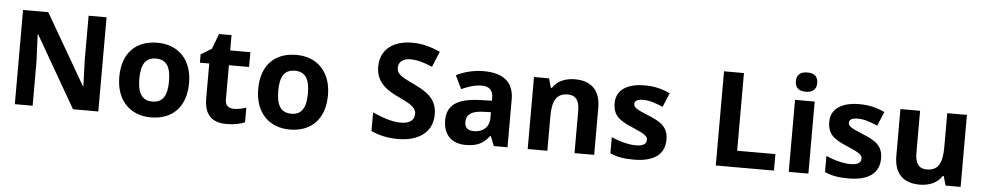

<svg xmlns="http://www.w3.org/2000/svg" viewBox="-41 -1100 7421 1450"><g transform="rotate(5 3669.0 -375.0)"><path d="M723 0V-714H587V-376C589 -310 592 -245 594 -179H591L281 -714H90V0H225V-336C222 -404 219 -472 216 -540H220L531 0Z M1387 -274C1387 -455 1277 -556 1124 -556C959 -556 858 -455 858 -274C858 -92 968 10 1121 10C1285 10 1387 -92 1387 -274ZM1010 -274C1010 -382 1043 -436 1122 -436C1202 -436 1235 -382 1235 -274C1235 -166 1202 -110 1123 -110C1043 -110 1010 -166 1010 -274Z M1740 -109C1701 -109 1675 -129 1675 -171V-434H1828V-546H1675V-662H1580L1537 -547L1455 -497V-434H1526V-171C1526 -30 1599 10 1697 10C1753 10 1802 -1 1834 -15V-126C1803 -116 1773 -109 1740 -109Z M2440 -274C2440 -455 2330 -556 2177 -556C2012 -556 1911 -455 1911 -274C1911 -92 2021 10 2174 10C2338 10 2440 -92 2440 -274ZM2063 -274C2063 -382 2096 -436 2175 -436C2255 -436 2288 -382 2288 -274C2288 -166 2255 -110 2176 -110C2096 -110 2063 -166 2063 -274Z M3256 -198C3256 -310 3191 -360 3082 -412C2992 -455 2947 -475 2947 -526C2947 -569 2979 -598 3036 -598C3090 -598 3138 -583 3204 -556L3253 -674C3179 -706 3115 -724 3041 -724C2892 -724 2799 -649 2799 -521C2799 -391 2903 -340 2969 -308C3048 -270 3108 -244 3108 -191C3108 -147 3079 -115 3005 -115C2933 -115 2859 -144 2791 -174V-33C2849 -5 2919 10 2993 10C3161 10 3256 -71 3256 -198Z M3598 -557C3521 -557 3447 -538 3389 -508L3438 -407C3489 -430 3539 -447 3592 -447C3645 -447 3677 -421 3677 -364V-340L3582 -337C3419 -331 3338 -279 3338 -163C3338 -45 3410 10 3507 10C3598 10 3641 -15 3688 -74H3692L3721 0H3825V-364C3825 -494 3744 -557 3598 -557ZM3619 -251 3677 -253V-208C3677 -138 3627 -99 3563 -99C3520 -99 3491 -116 3491 -162C3491 -214 3523 -248 3619 -251Z M4288 -556C4220 -556 4155 -532 4120 -476H4112L4092 -546H3978V0H4127V-257C4127 -373 4154 -437 4245 -437C4306 -437 4333 -397 4333 -319V0H4482V-356C4482 -496 4405 -556 4288 -556Z M5016 -162C5016 -259 4957 -294 4864 -332C4768 -371 4750 -384 4750 -410C4750 -434 4772 -446 4816 -446C4865 -446 4911 -429 4965 -406L5010 -513C4945 -543 4886 -556 4818 -556C4687 -556 4602 -505 4602 -404C4602 -311 4648 -275 4751 -232C4857 -187 4869 -173 4869 -146C4869 -118 4846 -99 4788 -99C4736 -99 4662 -118 4603 -145V-22C4658 1 4707 10 4783 10C4937 10 5016 -51 5016 -162Z M5404 0H5845V-125H5555V-714H5404Z M6032 -760C5987 -760 5951 -743 5951 -687C5951 -632 5987 -614 6032 -614C6076 -614 6113 -632 6113 -687C6113 -743 6076 -760 6032 -760ZM6106 -546H5957V0H6106Z M6643 -162C6643 -259 6584 -294 6491 -332C6395 -371 6377 -384 6377 -410C6377 -434 6399 -446 6443 -446C6492 -446 6538 -429 6592 -406L6637 -513C6572 -543 6513 -556 6445 -556C6314 -556 6229 -505 6229 -404C6229 -311 6275 -275 6378 -232C6484 -187 6496 -173 6496 -146C6496 -118 6473 -99 6415 -99C6363 -99 6289 -118 6230 -145V-22C6285 1 6334 10 6410 10C6564 10 6643 -51 6643 -162Z M7260 -546H7111V-289C7111 -173 7084 -109 6993 -109C6932 -109 6905 -149 6905 -227V-546H6756V-190C6756 -50 6833 10 6950 10C7018 10 7083 -14 7118 -70H7126L7146 0H7260Z"/></g></svg>

Font: Noto Sans Lisu
Style: Bold
Weight: 700
Designer: Monotype Design Team. David Williams.
Foundry: Monotype Imaging Inc.
Version: Version 2.102